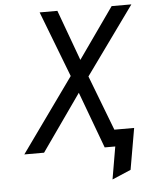

<svg xmlns="http://www.w3.org/2000/svg" viewBox="-58 -748 753 959"><g transform="rotate(-5 318.5 -268.5)"><path d="M467 163 495 0H472L486 -84H597L561 123ZM39 0 304 -370 177 -700H266L359 -446L538 -700H637L392 -360L530 0H442L337 -283L138 0Z"/></g></svg>

Font: Overpass
Style: Italic
Weight: 400
Italic angle: -10°
Designer: Delve Withrington, Dave Bailey, Thomas Jockin
Foundry: Delve Fonts LLC
Version: Version 4.000